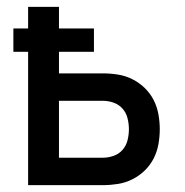

<svg xmlns="http://www.w3.org/2000/svg" viewBox="-20 -540 540 560"><path d="M62 0V-389H19V-457H62V-520H152V-457H254V-389H152V-326H280Q302 -326 324 -322.5Q346 -319 366 -309Q386 -299 402 -283.5Q418 -268 428 -248.5Q438 -229 442 -207Q446 -185 446 -163Q446 -141 442 -119Q438 -97 428 -77.5Q418 -58 402 -42.5Q386 -27 366 -17Q346 -7 324 -3.5Q302 0 280 0ZM280 -80Q296 -80 311.5 -85.5Q327 -91 337.5 -103Q348 -115 352 -131Q356 -147 356 -163Q356 -179 352 -195Q348 -211 337.5 -223Q327 -235 311.5 -240.5Q296 -246 280 -246H152V-80Z"/></svg>

Font: Iosevka Curly Medium
Style: Regular
Weight: 500
Monospace: yes
Designer: Belleve Invis
Foundry: Belleve Invis
Version: Version 22.1.2; ttfautohint (v1.8.4)